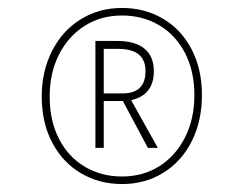

<svg xmlns="http://www.w3.org/2000/svg" viewBox="-20 -741 614 483"><path d="M488 -502Q488 -437 462.5 -386Q437 -335 391 -306.5Q345 -278 287 -278Q230 -278 184 -305Q138 -332 111.5 -382Q85 -432 85 -498Q85 -562 111 -613Q137 -664 183 -692.5Q229 -721 287 -721Q344 -721 390 -694Q436 -667 462 -617Q488 -567 488 -502ZM469 -502Q469 -562 445.5 -607.5Q422 -653 380.5 -677.5Q339 -702 287 -702Q234 -702 193 -676Q152 -650 128.5 -604Q105 -558 105 -498Q105 -437 128.5 -391.5Q152 -346 193.5 -321.5Q235 -297 287 -297Q340 -297 381 -323Q422 -349 445.5 -395.5Q469 -442 469 -502ZM310 -489 377 -369H352L289 -487H241V-369H220V-638H275Q320 -638 343.5 -618.5Q367 -599 367 -562Q367 -502 310 -489ZM241 -506H288Q346 -506 346 -562Q346 -618 278 -618H241Z"/></svg>

Font: Fira Sans Condensed Thin
Style: Regular
Weight: 250
Width: 3
Designer: Carrois Corporate & Edenspiekermann AG
Foundry: Carrois Corporate GbR & Edenspiekermann AG
Version: Version 4.203